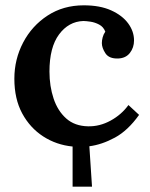

<svg xmlns="http://www.w3.org/2000/svg" viewBox="-20 -536 563 722"><path d="M253 166V15Q192 9 142.5 -23Q93 -55 63.5 -109.5Q34 -164 34 -240Q34 -313 67 -376Q100 -439 159 -477.5Q218 -516 295 -516Q356 -516 398 -497Q440 -478 462 -448Q484 -418 484 -384Q484 -357 468.5 -337Q453 -317 424 -316Q390 -315 376.5 -335.5Q363 -356 363 -374Q363 -384 366 -395.5Q369 -407 376 -417Q369 -435 353 -443.5Q337 -452 320 -454.5Q303 -457 293 -457Q238 -455 202 -406.5Q166 -358 166 -267Q166 -212 181.5 -165.5Q197 -119 229 -90.5Q261 -62 311 -61Q355 -60 396 -82.5Q437 -105 463 -141L503 -104Q461 -45 412 -18.5Q363 8 316 14L326 166Z"/></svg>

Font: Lora SemiBold
Style: Regular
Weight: 600
Designer: Olga Karpushina, Alexei Vanyashin (Cyrillic)
Foundry: Cyreal
Version: Version 3.011; ttfautohint (v1.8.4.7-5d5b)